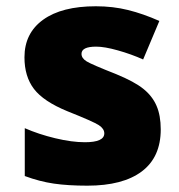

<svg xmlns="http://www.w3.org/2000/svg" viewBox="-20 -583 573 613"><path d="M493.2 -169.9Q493.2 -81.1 432.6 -35.6Q372.1 9.8 258.8 9.8Q197.3 9.8 151.9 3.2Q106.4 -3.4 59.1 -21V-173.8Q103.5 -154.3 156.5 -141.6Q209.5 -128.9 251 -128.9Q313 -128.9 313 -157.2Q313 -171.9 295.7 -183.3Q278.3 -194.8 194.8 -228Q118.7 -259.3 88.4 -299.1Q58.1 -338.9 58.1 -399.9Q58.1 -477.1 117.7 -520Q177.2 -563 286.1 -563Q340.8 -563 388.9 -551Q437 -539.1 488.8 -516.1L437 -393.1Q398.9 -410.2 356.4 -422.1Q314 -434.1 287.1 -434.1Q240.2 -434.1 240.2 -411.1Q240.2 -397 256.6 -387Q272.9 -377 351.1 -346.2Q409.2 -322.3 437.7 -299.3Q466.3 -276.4 479.7 -245.4Q493.2 -214.4 493.2 -169.9Z"/></svg>

Font: OpenSans-ExtraBold
Style: Regular
Weight: 800
Foundry: Ascender Corporation
Version: Version 1.10